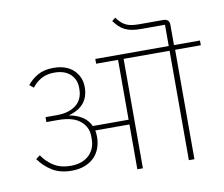

<svg xmlns="http://www.w3.org/2000/svg" viewBox="-94 -1039 1349 1156"><g transform="rotate(-10 580.0 -461.0)"><path d="M264 -60Q195 -60 147 -89Q99 -118 65 -166L90 -185Q119 -142 161 -116Q203 -90 264 -90Q302 -90 330.5 -101Q359 -112 377.5 -130.5Q396 -149 405.5 -173Q415 -197 415 -224V-246Q415 -300 371 -337.5Q327 -375 234 -375H164V-405H232Q274 -405 304.5 -415Q335 -425 355 -442.5Q375 -460 384.5 -483.5Q394 -507 394 -534V-546Q394 -595 359.5 -627.5Q325 -660 262 -660Q216 -660 182.5 -641.5Q149 -623 126 -592L101 -612Q127 -645 166 -667Q205 -689 261 -689Q340 -689 384 -647.5Q428 -606 428 -542Q428 -426 307 -392V-390Q350 -383 384 -361.5Q418 -340 435 -303H654V-669H520V-698H969V-828H823Q790 -828 766 -832.5Q742 -837 723.5 -846.5Q705 -856 690 -870.5Q675 -885 660 -905L681 -922Q694 -904 707.5 -891.5Q721 -879 736.5 -871.5Q752 -864 771.5 -861Q791 -858 817 -858H963Q1001 -858 1001 -822V-698H1160V-669H1003V0H969V-669H688V0H654V-274H445Q449 -258 449 -235Q449 -197 437 -165Q425 -133 402 -110Q379 -87 344.5 -73.5Q310 -60 264 -60Z"/></g></svg>

Font: IBM Plex Sans Devanagari ExtraLight
Style: Regular
Weight: 200
Designer: Mike Abbink, Paul van der Laan, Pieter van Rosmalen, Erin McLaughlin
Foundry: Bold Monday
Version: Version 1.1